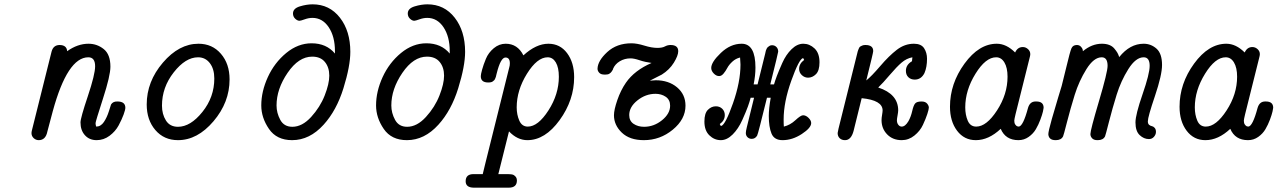

<svg xmlns="http://www.w3.org/2000/svg" viewBox="-20 -636 5842 878"><path d="M124 -27.8Q124 -33.7 127.9 -47.9L215.8 -399.9Q223.6 -429.7 252 -430.2Q285.2 -430.2 287.1 -401.9Q335 -436 384.8 -436Q423.8 -436 454.3 -411.6Q484.9 -387.2 484.9 -331.1Q484.9 -290 450.9 -185.1Q417 -80.1 417 -73.2Q417 -64.5 419.9 -57.1Q440.9 -57.1 455.1 -78.1Q469.2 -99.1 478 -127.4Q486.8 -155.8 487.8 -158.2Q496.6 -172.4 516.1 -171.9H517.1Q553.2 -171.9 553.2 -143.1Q553.2 -134.3 545.2 -112.1Q537.1 -89.8 522.5 -62.5Q507.8 -35.2 481 -15.1Q454.1 4.9 421.9 4.9Q388.7 4.9 368.4 -17.6Q348.1 -40 348.1 -76.2Q348.1 -96.2 381.6 -196Q415 -295.9 415 -333Q415 -374 383.8 -374Q288.6 -374 221.2 -127Q214.4 -103 196.8 -35.2Q189 4.9 157.2 4.9Q144 4.9 134 -4.4Q124 -13.7 124 -27.8Z M650.9 -158.2Q650.9 -263.2 724.9 -349.6Q798.8 -436 887.7 -436Q950.7 -436 990.2 -390.1Q1029.8 -344.2 1029.8 -272.9Q1029.8 -168 956.3 -81.5Q882.8 4.9 793.9 4.9Q730 4.9 690.4 -41.3Q650.9 -87.4 650.9 -158.2ZM720.7 -152.8Q720.7 -113.8 738.8 -85Q756.8 -56.2 793.9 -56.2Q851.1 -56.2 905.5 -124Q960 -191.9 960 -276.9Q960 -320.8 939.5 -347.4Q918.9 -374 885.7 -374Q828.6 -374 774.7 -305.4Q720.7 -236.8 720.7 -152.8Z M1174.8 -153.8Q1174.8 -217.8 1204.8 -283.4Q1234.9 -349.1 1288.8 -393.6Q1342.8 -438 1404.8 -438Q1472.7 -438 1511.7 -391.1V-401.9Q1511.7 -468.8 1483.2 -511.5Q1454.6 -554.2 1408.7 -554.2Q1391.6 -554.2 1373.3 -547.6Q1355 -541 1349.6 -541Q1339.8 -541 1329.8 -550.5Q1319.8 -560.1 1319.8 -574.2Q1319.8 -597.2 1350.8 -606.7Q1381.8 -616.2 1409.7 -616.2Q1486.8 -616.2 1534.4 -555.2Q1582 -494.1 1582 -398.9Q1582 -334 1550.5 -232.4Q1519 -130.9 1460 -65.9Q1396 4.9 1315.9 4.9Q1245.1 4.9 1210 -46.4Q1174.8 -97.7 1174.8 -153.8ZM1244.6 -153.8Q1244.6 -119.6 1261.7 -87.9Q1278.8 -56.2 1316.9 -56.2Q1361.8 -56.2 1402.8 -101.1Q1443.8 -146 1464.8 -199.5Q1485.8 -252.9 1485.8 -290Q1485.8 -328.1 1465.8 -352.5Q1445.8 -377 1407.7 -377Q1345.7 -377 1295.2 -303Q1244.6 -229 1244.6 -153.8Z M1699.7 -153.8Q1699.7 -217.8 1729.7 -283.4Q1759.8 -349.1 1813.7 -393.6Q1867.7 -438 1929.7 -438Q1997.6 -438 2036.6 -391.1V-401.9Q2036.6 -468.8 2008.1 -511.5Q1979.5 -554.2 1933.6 -554.2Q1916.5 -554.2 1898.2 -547.6Q1879.9 -541 1874.5 -541Q1864.7 -541 1854.7 -550.5Q1844.7 -560.1 1844.7 -574.2Q1844.7 -597.2 1875.7 -606.7Q1906.7 -616.2 1934.6 -616.2Q2011.7 -616.2 2059.3 -555.2Q2106.9 -494.1 2106.9 -398.9Q2106.9 -334 2075.4 -232.4Q2043.9 -130.9 1984.9 -65.9Q1920.9 4.9 1840.8 4.9Q1770 4.9 1734.9 -46.4Q1699.7 -97.7 1699.7 -153.8ZM1769.5 -153.8Q1769.5 -119.6 1786.6 -87.9Q1803.7 -56.2 1841.8 -56.2Q1886.7 -56.2 1927.7 -101.1Q1968.8 -146 1989.7 -199.5Q2010.7 -252.9 2010.7 -290Q2010.7 -328.1 1990.7 -352.5Q1970.7 -377 1932.6 -377Q1870.6 -377 1820.1 -303Q1769.5 -229 1769.5 -153.8Z M2109.4 192.9Q2109.4 159.7 2146.5 160.2H2187.5L2199.7 109.9L2308.6 -327.1Q2311.5 -335.9 2311.5 -346.2Q2311.5 -373 2291.5 -373Q2269.5 -373 2251.5 -300.8Q2250.5 -298.8 2249.5 -293Q2248.5 -287.1 2247.6 -284.7Q2246.6 -282.2 2244.6 -277.1Q2242.7 -272 2240.2 -269.5Q2237.8 -267.1 2234.1 -264.2Q2230.5 -261.2 2225.1 -260Q2219.7 -258.8 2212.4 -258.8Q2178.2 -258.8 2178.7 -288.1Q2178.7 -295.9 2184.6 -317.4Q2190.4 -338.9 2201.9 -366.9Q2213.4 -395 2238 -415.5Q2262.7 -436 2292.5 -436Q2346.7 -436 2373.5 -382.8Q2431.6 -436 2487.8 -436Q2541 -436 2573.2 -393.1Q2605.5 -350.1 2605.5 -283.2Q2605.5 -178.2 2539.1 -86.7Q2472.7 4.9 2391.6 4.9Q2345.7 4.9 2307.6 -35.2L2258.8 160.2H2302.7Q2320.8 160.2 2328.6 164.1Q2343.8 172.9 2343.8 189Q2343.8 222.2 2306.6 222.2H2146.5Q2109.4 221.7 2109.4 192.9ZM2342.8 -145Q2342.8 -111.8 2354.7 -84.5Q2366.7 -57.1 2393.6 -57.1Q2440.4 -57.1 2488 -131.1Q2535.6 -205.1 2535.6 -285.2Q2535.6 -327.1 2521.7 -350.6Q2507.8 -374 2484.4 -374Q2436.5 -374 2389.6 -298.6Q2342.8 -223.1 2342.8 -145Z M2712.4 -321.8Q2713.4 -357.9 2756.8 -397.9Q2800.3 -438 2867.7 -438Q2892.6 -438 2926.5 -427.5Q2960.4 -417 2986.3 -417Q3008.3 -417 3020.5 -423.6Q3032.7 -430.2 3046.4 -430.2Q3081.5 -430.2 3081.5 -401.9Q3081.5 -381.8 3061.5 -349.4Q3041.5 -316.9 3006.3 -294.9Q2999.5 -291 2984.6 -283.9Q2969.7 -276.9 2951.7 -267.1Q2969.7 -269 2978.5 -269Q3037.6 -269 3076.2 -236.6Q3114.7 -204.1 3114.7 -152.8Q3114.7 -90.8 3056.6 -43Q2998.5 4.9 2924.3 4.9Q2859.4 4.9 2823.5 -29.5Q2787.6 -64 2787.6 -108.9Q2787.6 -133.8 2803 -178.5Q2818.4 -223.1 2842.3 -257.8Q2881.3 -314 2959.5 -348.1Q2929.7 -352.1 2904.5 -360.6Q2879.4 -369.1 2863.3 -369.1Q2836.4 -369.1 2814.5 -356Q2792.5 -342.8 2783.7 -321.8L2782.7 -317.9Q2780.8 -314.9 2780 -313.5Q2779.3 -312 2776.9 -308.6Q2774.4 -305.2 2772.5 -303.5Q2770.5 -301.8 2767.1 -299.3Q2763.7 -296.9 2759 -295.9Q2754.4 -294.9 2748.5 -294.9H2744.6Q2727.5 -294.9 2720 -303.5Q2712.4 -312 2712.4 -321.8ZM2857.4 -109.9Q2857.4 -83 2877.4 -69.6Q2897.5 -56.2 2925.3 -56.2Q2970.2 -56.2 3007.3 -86.2Q3044.4 -116.2 3044.4 -152.8Q3044.4 -179.7 3024.4 -193.4Q3004.4 -207 2977.5 -207Q2932.6 -207 2895 -177Q2857.4 -147 2857.4 -109.9Z M3201.2 -80.1Q3201.2 -118.2 3217.3 -134Q3233.4 -149.9 3253.4 -149.9Q3271.5 -149.9 3283 -138.4Q3294.4 -127 3294.4 -109.9Q3294.4 -85 3271.5 -68.8Q3275.4 -60.1 3276.4 -60.1H3278.3Q3297.4 -65.9 3331.8 -163.6Q3366.2 -261.2 3366.2 -340.8Q3366.2 -350.6 3364.3 -373Q3344.2 -368.2 3328.9 -354Q3313.5 -339.8 3305.9 -325.4Q3298.3 -311 3288.8 -299.6Q3279.3 -288.1 3268.6 -288.1Q3255.4 -288.1 3243.9 -300Q3232.4 -312 3232.4 -325.2Q3232.4 -352.1 3276.4 -394Q3320.3 -436 3371.6 -436Q3434.6 -436 3434.6 -327.1Q3434.6 -290 3426.3 -250H3444.3Q3445.3 -255.9 3479.5 -392.1L3480.5 -397Q3481.4 -401.9 3482.4 -405Q3483.4 -408.2 3485.8 -413.1Q3488.3 -418 3491.5 -420.9Q3494.6 -423.8 3499.5 -426.5Q3504.4 -429.2 3510.3 -429.2Q3522.5 -429.2 3530.5 -421.1Q3538.6 -413.1 3538.6 -399.9Q3538.6 -395 3502.4 -250H3519.5Q3524.4 -267.1 3532.5 -288.6Q3540.5 -310.1 3557.4 -348.1Q3574.2 -386.2 3599.9 -411.1Q3625.5 -436 3653.3 -436Q3682.1 -436 3704.8 -414.6Q3727.5 -393.1 3727.5 -351.1Q3727.5 -313 3711.4 -296.9Q3695.3 -280.8 3675.3 -280.8Q3659.2 -280.8 3646.7 -292.5Q3634.3 -304.2 3634.3 -320.8Q3634.3 -344.7 3657.2 -361.8Q3654.3 -369.6 3652.3 -370.1H3651.4Q3633.3 -364.3 3598.4 -266.6Q3563.5 -168.9 3563.5 -89.8Q3563.5 -67.9 3564.5 -57.1Q3593.3 -64 3617.4 -86.4Q3641.6 -108.9 3652.3 -108.9Q3665.5 -108.9 3677.5 -96.9Q3689.5 -85 3689.5 -73.2Q3689.5 -51.3 3646.5 -23.2Q3603.5 4.9 3558.6 4.9Q3520.5 4.9 3508.1 -25.1Q3495.6 -55.2 3495.6 -106Q3495.6 -139.2 3504.4 -189H3487.3Q3446.3 -22 3442.4 -16.1Q3433.6 -1 3417.5 -1Q3406.2 -1 3398.4 -8.5Q3390.6 -16.1 3390.6 -27.8Q3390.6 -35.6 3395 -53.7Q3399.4 -71.8 3409.4 -112.3Q3419.4 -152.8 3428.2 -189H3412.6Q3407.7 -169.9 3400.1 -148.9Q3392.6 -127.9 3374.5 -87.4Q3356.4 -46.9 3330.3 -21Q3304.2 4.9 3276.4 4.9Q3246.6 4.9 3223.9 -17.1Q3201.2 -39.1 3201.2 -80.1Z M3810.5 -27.8Q3810.5 -27.8 3814.5 -47.9L3902.3 -400.9Q3904.3 -406.7 3904.8 -408Q3905.3 -409.2 3907.7 -415Q3910.2 -420.9 3913.3 -422.9Q3916.5 -424.8 3922.4 -427.5Q3928.2 -430.2 3936.5 -430.2H3937.5Q3973.6 -430.2 3973.1 -401.9Q3973.1 -395 3941.4 -268.1Q3965.3 -287.1 4005.4 -334Q4045.4 -380.9 4081.3 -408.4Q4117.2 -436 4159.2 -436Q4192.4 -436 4205.8 -415.5Q4219.2 -395 4219.2 -367.2Q4219.2 -329.1 4207.5 -301.8Q4192.4 -272 4163.1 -272Q4145 -272 4133.8 -283Q4122.6 -293.9 4122.6 -312Q4122.6 -339.8 4150.4 -356L4152.3 -374Q4125.5 -369.1 4102.8 -349.6Q4080.1 -330.1 4048.6 -293Q4017.1 -255.9 3996.1 -235.8Q4086.9 -206.1 4087.4 -131.8Q4087.4 -124 4084.5 -108.4Q4081.5 -92.8 4081.5 -85.9Q4081.5 -73.7 4087.9 -65.4Q4094.2 -57.1 4103.5 -57.1Q4119.6 -57.1 4134.3 -82Q4145.5 -102.1 4151.4 -127.9Q4157.2 -153.8 4164.8 -162.8Q4172.4 -171.9 4194.3 -171.9Q4211.4 -171.9 4219.5 -162.4Q4227.5 -152.8 4227.5 -144Q4227.5 -136.2 4220.5 -114.5Q4213.4 -92.8 4200.4 -64.9Q4187.5 -37.1 4161.4 -16.1Q4135.3 4.9 4103.5 4.9Q4062.5 4.9 4036.9 -21.5Q4011.2 -47.9 4011.2 -86.9Q4011.2 -96.7 4013.7 -110.8Q4016.1 -125 4016.1 -130.9Q4016.1 -177.7 3920.4 -187Q3918.5 -177.2 3883.3 -37.1Q3872.1 4.9 3844.2 4.9Q3829.1 4.9 3819.8 -3.9Q3810.5 -12.7 3810.5 -27.8Z M4324.2 -147.9Q4324.2 -253.9 4390.6 -345Q4457 -436 4538.1 -436Q4582 -436 4622.1 -396Q4633.3 -420.9 4657.2 -420.9Q4670.4 -420.9 4680.9 -411.4Q4691.4 -401.9 4691.4 -388.2Q4691.4 -382.3 4688 -370.1L4624 -113.8Q4618.2 -89.8 4618.2 -84Q4618.2 -72.8 4622.8 -66.4Q4627.4 -60.1 4631.3 -58.6Q4635.3 -57.1 4638.2 -57.1Q4658.2 -57.1 4681.2 -143.1Q4689.9 -171.9 4715.3 -171.9H4719.2Q4752.4 -171.9 4752.4 -143.1Q4752.4 -140.1 4749.3 -126Q4746.1 -111.8 4737.5 -88.9Q4729 -65.9 4717 -45.4Q4705.1 -24.9 4684.1 -10Q4663.1 4.9 4637.2 4.9Q4578.1 4.9 4556.2 -46.9Q4501 4.9 4442.4 4.9Q4389.2 4.9 4356.7 -38.1Q4324.2 -81.1 4324.2 -147.9ZM4394 -145Q4394 -110.8 4405.5 -84Q4417 -57.1 4444.3 -57.1Q4491.2 -57.1 4539.3 -131.1Q4587.4 -205.1 4587.4 -285.2Q4587.4 -326.2 4573.2 -350.1Q4559.1 -374 4535.2 -374Q4487.3 -374 4440.7 -298.6Q4394 -223.1 4394 -145Z M4773.9 -22Q4773.9 -35.2 4790 -92Q4806.2 -148.9 4819.1 -190.9Q4832 -232.9 4835 -243.2Q4842.8 -277.3 4856 -328.1Q4873 -399.9 4879.6 -415Q4886.2 -430.2 4904.3 -430.2Q4915.5 -430.2 4922.4 -423.1Q4929.2 -416 4930.7 -410.4Q4932.1 -404.8 4932.1 -401.9Q4973.1 -436 5019 -436Q5038.1 -436 5052.5 -430.4Q5066.9 -424.8 5075.9 -413.8Q5085 -402.8 5089.6 -395Q5094.2 -387.2 5098.1 -375Q5147 -436 5210 -436Q5243.2 -436 5268.6 -413.6Q5293.9 -391.1 5293.9 -338.9Q5293.9 -293 5261.5 -197Q5229 -101.1 5229 -81.1Q5229 -69.8 5235.1 -64.9Q5241.2 -60.1 5247.6 -59.1Q5253.9 -58.1 5260 -51.5Q5266.1 -44.9 5266.1 -33Q5266.1 -21 5257.1 -10.5Q5248 0 5233.9 0Q5210.9 0 5191.7 -18.1Q5172.4 -36.1 5172.4 -76.2Q5172.4 -111.3 5204.8 -205.1Q5237.3 -298.8 5237.3 -335Q5237.3 -374 5210 -374Q5173.8 -374 5139.9 -320.1Q5106 -266.1 5086.4 -203.1Q5066.9 -140.1 5051 -78.1Q5035.2 -16.1 5033.2 -12.2Q5024.4 4.9 5000 4.9H4998Q4981.9 4.9 4974.1 -3.7Q4966.3 -12.2 4966.3 -22.9Q4966.3 -41 5005.6 -173.6Q5044.9 -306.2 5044.9 -335Q5044.9 -374 5018.1 -374Q4981.9 -374 4948 -319.6Q4914.1 -265.1 4894.5 -202.1Q4875 -139.2 4859.1 -77.1Q4843.3 -15.1 4841.3 -12.2Q4832.5 4.9 4808.1 4.9H4807.1Q4775.9 4.9 4773.9 -22Z M5374 -147.9Q5374 -253.9 5440.4 -345Q5506.8 -436 5587.9 -436Q5631.8 -436 5671.9 -396Q5683.1 -420.9 5707 -420.9Q5720.2 -420.9 5730.7 -411.4Q5741.2 -401.9 5741.2 -388.2Q5741.2 -382.3 5737.8 -370.1L5673.8 -113.8Q5668 -89.8 5668 -84Q5668 -72.8 5672.6 -66.4Q5677.2 -60.1 5681.2 -58.6Q5685.1 -57.1 5688 -57.1Q5708 -57.1 5731 -143.1Q5739.7 -171.9 5765.1 -171.9H5769Q5802.2 -171.9 5802.2 -143.1Q5802.2 -140.1 5799.1 -126Q5795.9 -111.8 5787.4 -88.9Q5778.8 -65.9 5766.8 -45.4Q5754.9 -24.9 5733.9 -10Q5712.9 4.9 5687 4.9Q5627.9 4.9 5606 -46.9Q5550.8 4.9 5492.2 4.9Q5439 4.9 5406.5 -38.1Q5374 -81.1 5374 -147.9ZM5443.8 -145Q5443.8 -110.8 5455.3 -84Q5466.8 -57.1 5494.1 -57.1Q5541 -57.1 5589.1 -131.1Q5637.2 -205.1 5637.2 -285.2Q5637.2 -326.2 5623 -350.1Q5608.9 -374 5585 -374Q5537.1 -374 5490.5 -298.6Q5443.8 -223.1 5443.8 -145Z"/></svg>

Font: CMU Typewriter Text
Style: Italic
Weight: 500
Italic angle: -14.04°
Version: Version 0.7.0